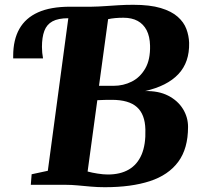

<svg xmlns="http://www.w3.org/2000/svg" viewBox="-20 -771 835 801"><path d="M417.5 10Q387.5 10 359.2 7.5Q331 5 304.5 2.5Q278 0 253.5 0H108.5L112 -44L179.5 -58.5L265 -695L253.5 -719L272 -743H361.5Q391 -743.5 418.5 -745.5Q446 -747.5 475 -749.2Q504 -751 536 -751Q605.5 -751 650.5 -737.5Q695.5 -724 721.2 -701.2Q747 -678.5 757.5 -650.2Q768 -622 769 -592.5Q771 -511.5 724.2 -461.8Q677.5 -412 584.5 -391Q641.5 -392.5 681.8 -371.8Q722 -351 743.2 -316.5Q764.5 -282 764.5 -241.5Q764.5 -151 723.5 -95.8Q682.5 -40.5 605 -15.2Q527.5 10 417.5 10ZM393 -413Q408 -413 423.5 -413Q439 -413 454 -413Q494.5 -413 529.5 -430.5Q564.5 -448 586 -485.2Q607.5 -522.5 606 -581Q605 -619 591.8 -644.8Q578.5 -670.5 554.2 -683.8Q530 -697 495 -697Q476.5 -697 460.2 -695.5Q444 -694 431 -691ZM430 -43Q482 -43 517.5 -63.8Q553 -84.5 570.8 -126.2Q588.5 -168 586.5 -231Q585 -294 551.2 -324.2Q517.5 -354.5 446.5 -354.5Q433 -354.5 417 -354.2Q401 -354 386 -353L345.5 -55.5Q363.5 -50.5 387.2 -46.8Q411 -43 430 -43ZM35 -527.5Q35 -531 35 -533.2Q35 -535.5 35 -537.5Q35 -605 60.8 -650.5Q86.5 -696 138.8 -719.5Q191 -743 272 -743L265 -695Q223 -695 199 -682Q175 -669 165 -642.2Q155 -615.5 155 -575Q155 -563 156.2 -550.8Q157.5 -538.5 159.5 -527.5Z"/></svg>

Font: Merriweather 48pt Black
Style: Italic
Weight: 900
Italic angle: -7.8°
Version: Version 2.101